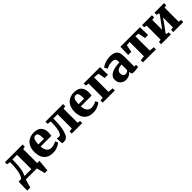

<svg xmlns="http://www.w3.org/2000/svg" viewBox="399 -2157 3928 3928"><g transform="rotate(-45 2362.5 -193.0)"><path d="M46.5 0V-65L72.5 -65.5Q95 -89 111.8 -125.8Q128.5 -162.5 139.8 -213.2Q151 -264 156.8 -330.5Q162.5 -397 162.5 -479L87 -491.5V-552H600.5V-491.5L541.5 -479V0ZM166 -69.5H369.5V-484.5H235.5V-435Q235.5 -368.5 230.5 -310.8Q225.5 -253 216 -206Q206.5 -159 193.8 -124.5Q181 -90 166 -69.5ZM-1.5 180Q-1 152.5 0 110Q1 67.5 2.8 19.2Q4.5 -29 6 -73.5H189.5L140.5 -0.5Q136 10 128.5 35.2Q121 60.5 113 90.2Q105 120 98.5 145Q92 170 90.5 180ZM505.5 180Q503.5 165 497 139Q490.5 113 482.8 84.2Q475 55.5 468.2 32.2Q461.5 9 458 0L424 -73.5H606.5Q605 -60.5 603 -34.5Q601 -8.5 598.2 23.5Q595.5 55.5 592.5 87Q589.5 118.5 587.5 143.5Q585.5 168.5 584.5 180Z M927 11Q832 11 773.2 -25.5Q714.5 -62 687.2 -126.5Q660 -191 660 -275Q660 -344.5 679.5 -398.5Q699 -452.5 734.8 -489.8Q770.5 -527 820.8 -546.5Q871 -566 932.5 -566Q1038 -566 1092.5 -512.8Q1147 -459.5 1149 -364.5Q1149 -330.5 1146.8 -305.8Q1144.5 -281 1140.5 -262.5H830.5Q833 -219 843.2 -186.2Q853.5 -153.5 871.5 -131.2Q889.5 -109 915 -98Q940.5 -87 973.5 -87Q1012.5 -87 1052.5 -100.2Q1092.5 -113.5 1114.5 -128L1141.5 -70Q1126.5 -53.5 1093.8 -34.8Q1061 -16 1017.5 -2.5Q974 11 927 11ZM829.5 -325.5 988.5 -326.5Q989 -337.5 989.8 -348.2Q990.5 -359 990.5 -370Q990.5 -430 974.8 -465Q959 -500 918 -500Q899.5 -500 883.8 -492.2Q868 -484.5 856 -465.8Q844 -447 837 -413Q830 -379 829.5 -325.5Z M1238.5 7Q1223 7 1210.2 4.8Q1197.5 2.5 1188 -1L1180 -144Q1190.5 -141.5 1210.2 -139.8Q1230 -138 1245 -138Q1274.5 -138 1295.8 -176Q1317 -214 1328.5 -289.5Q1340 -365 1340.5 -478L1260.5 -490.5V-552H1770V-490.5L1710 -478V-72L1772 -62.5V0H1468V-62.5L1543 -72V-484.5H1419.5V-436.5Q1419.5 -341 1409.5 -269Q1399.5 -197 1385.2 -148Q1371 -99 1358 -72Q1341 -37 1312.5 -15Q1284 7 1238.5 7Z M2090 11Q1995 11 1936.2 -25.5Q1877.5 -62 1850.2 -126.5Q1823 -191 1823 -275Q1823 -344.5 1842.5 -398.5Q1862 -452.5 1897.8 -489.8Q1933.5 -527 1983.8 -546.5Q2034 -566 2095.5 -566Q2201 -566 2255.5 -512.8Q2310 -459.5 2312 -364.5Q2312 -330.5 2309.8 -305.8Q2307.5 -281 2303.5 -262.5H1993.5Q1996 -219 2006.2 -186.2Q2016.5 -153.5 2034.5 -131.2Q2052.5 -109 2078 -98Q2103.5 -87 2136.5 -87Q2175.5 -87 2215.5 -100.2Q2255.5 -113.5 2277.5 -128L2304.5 -70Q2289.5 -53.5 2256.8 -34.8Q2224 -16 2180.5 -2.5Q2137 11 2090 11ZM1992.5 -325.5 2151.5 -326.5Q2152 -337.5 2152.8 -348.2Q2153.5 -359 2153.5 -370Q2153.5 -430 2137.8 -465Q2122 -500 2081 -500Q2062.5 -500 2046.8 -492.2Q2031 -484.5 2019 -465.8Q2007 -447 2000 -413Q1993 -379 1992.5 -325.5Z M2363.5 0V-62.5L2436 -72.5V-479L2365.5 -492V-552H2838.5L2843.5 -327H2750L2720 -480.5L2603.5 -489.5V-72.5L2715 -62.5V0Z M3033.5 11Q2988 11 2950 -8.8Q2912 -28.5 2889.5 -66.2Q2867 -104 2867 -157.5Q2867 -203.5 2891.2 -237.5Q2915.5 -271.5 2959.2 -294Q3003 -316.5 3061.2 -328Q3119.5 -339.5 3187.5 -340V-363Q3187.5 -396.5 3180 -417.8Q3172.5 -439 3151.2 -449.5Q3130 -460 3089.5 -460Q3033 -460 2990.8 -445Q2948.5 -430 2924.5 -419.5L2891.5 -488Q2904.5 -499 2939 -517.2Q2973.5 -535.5 3023.8 -550.2Q3074 -565 3134.5 -565Q3212.5 -565 3257.8 -542.2Q3303 -519.5 3322.8 -474.5Q3342.5 -429.5 3342.5 -361.5V-65L3392.5 -64V-4.5Q3381 -2 3358 1.5Q3335 5 3308.2 7.8Q3281.5 10.5 3260 10.5Q3221.5 10.5 3208.5 -0.5Q3195.5 -11.5 3195.5 -43V-67.5Q3183.5 -51 3160.8 -32.5Q3138 -14 3106 -1.5Q3074 11 3033.5 11ZM3112 -79.5Q3130 -79.5 3151.5 -89.8Q3173 -100 3187.5 -115V-276Q3133.5 -276 3100.5 -261.8Q3067.5 -247.5 3053 -224.5Q3038.5 -201.5 3038.5 -174.5Q3038.5 -144.5 3047.5 -123.5Q3056.5 -102.5 3073 -91Q3089.5 -79.5 3112 -79.5Z M3527.5 0V-62.5L3630.5 -73.5V-489L3542.5 -480L3512.5 -321.5H3422L3428.5 -552H3993L4000 -321.5H3910L3879 -480L3797 -489V-73.5L3904 -62.5V0Z M4053.5 0V-62.5L4112.5 -72.5V-479L4055 -491.5V-552H4341V-491.5L4277.5 -479V-192.5L4329 -264L4468 -454V-479L4413.5 -491.5V-552H4691V-491.5L4633.5 -478V-72.5L4694 -62.5V0H4405V-62.5L4468 -72.5V-363L4418 -284L4277.5 -96V-70L4336 -62.5V0Z"/></g></svg>

Font: Merriweather 28pt Black
Style: Regular
Weight: 900
Version: Version 2.100